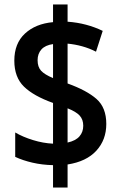

<svg xmlns="http://www.w3.org/2000/svg" viewBox="-20 -780 536 858"><path d="M217 -42Q169 -43 125.5 -53Q82 -63 48 -79V-188Q82 -168 127.5 -154Q173 -140 217 -138V-320Q130 -351 87 -393Q44 -435 44 -509Q44 -586 91.5 -630Q139 -674 217 -681V-760H282V-683Q325 -680 364.5 -669.5Q404 -659 439 -642L409 -549Q380 -564 347.5 -573Q315 -582 282 -585V-407Q368 -376 411.5 -337.5Q455 -299 455 -226Q455 -155 410.5 -106.5Q366 -58 282 -45V58H217ZM217 -583Q182 -578 165 -559Q148 -540 148 -511Q148 -481 163.5 -464Q179 -447 217 -431ZM282 -143Q318 -151 335 -170.5Q352 -190 352 -218Q352 -246 336 -263.5Q320 -281 282 -296Z"/></svg>

Font: Noto Sans Bengali Condensed SemiBold
Style: Regular
Weight: 600
Width: 3
Designer: Joana Ranito - Universal Thirst; Jelle Bosma - Monotype Design Team
Foundry: Universal Thirst ehf.
Version: Version 3.000; ttfautohint (v1.8.4.7-5d5b)